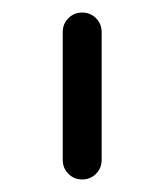

<svg xmlns="http://www.w3.org/2000/svg" viewBox="-20 -739 262 306"><path d="M80 -484V-688Q80 -701 89 -710Q98 -719 111 -719Q124 -719 133 -710Q142 -701 142 -688V-484Q142 -471 133 -462Q124 -453 111 -453Q98 -453 89 -462Q80 -471 80 -484Z"/></svg>

Font: Jura SemiBold
Style: Regular
Weight: 600
Designer: Daniel Johnson, Alexei Vanyashin
Foundry: Daniel Johnson
Version: Version 5.103